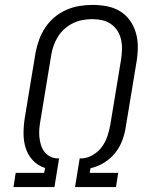

<svg xmlns="http://www.w3.org/2000/svg" viewBox="-20 -763 640 783"><path d="M202 0H35L44 -58H160L164 -78Q135 -87 114.5 -108.5Q94 -130 85 -158.5Q76 -187 76 -218.5Q76 -250 81 -282L125 -548Q130 -575 139.5 -601Q149 -627 164.5 -650.5Q180 -674 202 -692.5Q224 -711 250 -722.5Q276 -734 303.5 -738.5Q331 -743 357 -743Q387 -743 416 -737.5Q445 -732 469 -717.5Q493 -703 509.5 -680Q526 -657 534 -629.5Q542 -602 542 -572Q542 -542 537 -512L493 -246Q489 -218 478.5 -190Q468 -162 449 -138.5Q430 -115 403.5 -99Q377 -83 349 -77L346 -58H462L453 0H286L305 -117H314Q337 -118 359.5 -131.5Q382 -145 396.5 -165.5Q411 -186 418.5 -209Q426 -232 430 -255L474 -522Q477 -542 477.5 -562.5Q478 -583 473.5 -602.5Q469 -622 458.5 -638Q448 -654 432.5 -665Q417 -676 397 -680.5Q377 -685 357 -685Q337 -685 317.5 -681.5Q298 -678 279 -669Q260 -660 244 -646Q228 -632 217 -614.5Q206 -597 199 -577.5Q192 -558 189 -539L145 -272Q142 -255 140.5 -238.5Q139 -222 140.5 -205.5Q142 -189 146.5 -173.5Q151 -158 160 -145.5Q169 -133 183 -125.5Q197 -118 213 -117H221Z"/></svg>

Font: Iosevka Light Extended
Style: Italic
Weight: 300
Width: 7
Italic angle: -9°
Monospace: yes
Designer: Belleve Invis
Foundry: Belleve Invis
Version: Version 32.5.0; ttfautohint (v1.8.4)